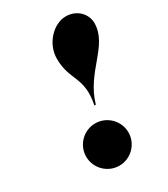

<svg xmlns="http://www.w3.org/2000/svg" viewBox="-189 -846 827 944"><g transform="rotate(-30 224.0 -374.0)"><path d="M448 -659C448 -710 406 -758 341 -758C272 -758 200 -685 200 -599C200 -473 275.5 -458 245 -308H253C298 -468 448 -531 448 -659ZM84 -110C84 -44 138 10 204 10C270 10 324 -44 324 -110C324 -176 270 -230 204 -230C138 -230 84 -176 84 -110Z"/></g></svg>

Font: Bodoni* 16pt Fatface
Style: Italic
Weight: 900
Italic angle: -13°
Version: Version 2.3